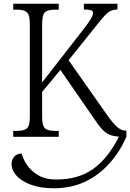

<svg xmlns="http://www.w3.org/2000/svg" viewBox="-20 -734 698 1030"><path d="M51 0V-32H74Q108 -32 124 -45Q140 -58 140 -108V-606Q140 -655 124 -668.5Q108 -682 75 -682H51V-714H295V-682H271Q237 -682 221.5 -668.5Q206 -655 206 -604V-292L424 -572Q456 -613 467.5 -632.5Q479 -652 479 -665Q479 -676 467 -679.5Q455 -683 430 -683V-714H610V-683Q575 -683 551.5 -660Q528 -637 490 -588L348 -411L556 -115Q588 -70 610 -51.5Q632 -33 655 -33H658V0Q624 78 569 140.5Q514 203 439 239.5Q364 276 269 276Q198 276 147.5 257.5Q97 239 69.5 209.5Q42 180 42 146Q42 125 55 108Q68 91 96 89Q103 118 124.5 150.5Q146 183 185 206Q224 229 283 229Q400 229 479.5 172.5Q559 116 618 -1Q587 -3 566.5 -12Q546 -21 527.5 -41Q509 -61 485 -97L304 -359L206 -241V-111Q206 -59 221.5 -45.5Q237 -32 272 -32H295V0Z"/></svg>

Font: Noto Serif SemiCondensed Light
Style: Regular
Weight: 300
Width: 4
Designer: Monotype Design Team
Foundry: Monotype Imaging Inc.
Version: Version 2.013